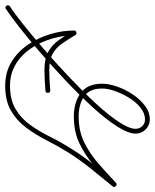

<svg xmlns="http://www.w3.org/2000/svg" viewBox="42 -656 611 758"><g transform="rotate(90 348.0 -276.5)"><path d="M-9 4Q-14 -4 -6 -10Q18 -25 62 -60Q106 -95 160.5 -142Q215 -189 270.5 -241.5Q326 -294 373 -344.5Q420 -395 448.5 -437.5Q477 -480 477 -506Q477 -521 466.5 -532Q456 -543 440 -543Q416 -543 393.5 -525Q371 -507 354.5 -480Q338 -453 328 -424.5Q318 -396 318 -374Q318 -323 350 -302Q382 -281 428 -281Q486 -281 530.5 -303Q575 -325 613.5 -358.5Q652 -392 690 -428Q697 -434 703 -428Q710 -421 704 -415Q668 -371 633 -327.5Q598 -284 568 -236Q543 -195 521 -152Q499 -109 471.5 -72.5Q444 -36 405 -13.5Q366 9 307 9Q254 9 213.5 -15.5Q173 -40 145.5 -80Q118 -120 103.5 -168Q89 -216 89 -263Q89 -270 96 -272Q103 -274 107 -268Q124 -239 140.5 -215.5Q157 -192 180.5 -178.5Q204 -165 244 -165Q264 -165 284.5 -166Q305 -167 325 -169Q335 -169 335 -160Q336 -150 326 -150Q306 -148 285 -147Q264 -146 244 -146Q201 -146 174 -160.5Q147 -175 128.5 -200.5Q110 -226 90 -258Q87 -264 97 -267Q108 -270 108 -263Q108 -221 121 -176Q134 -131 159 -93.5Q184 -56 221.5 -33Q259 -10 307 -10Q362 -10 399 -32Q436 -54 461.5 -89.5Q487 -125 507.5 -166.5Q528 -208 552 -246Q582 -295 617.5 -339Q653 -383 690 -427Q695 -434 703 -427Q710 -420 703 -414Q663 -376 622.5 -341.5Q582 -307 535.5 -284.5Q489 -262 428 -262Q374 -262 336.5 -288.5Q299 -315 299 -374Q299 -400 310 -432Q321 -464 340.5 -493.5Q360 -523 385.5 -542.5Q411 -562 440 -562Q463 -562 479.5 -545.5Q496 -529 496 -506Q496 -477 467.5 -432.5Q439 -388 391.5 -336Q344 -284 288 -231Q232 -178 176.5 -130Q121 -82 75.5 -46.5Q30 -11 4 6Q-3 11 -9 4Z"/></g></svg>

Font: FRB American Cursive Guidelines Arrows Extralight
Style: Italic
Weight: 200
Italic angle: -25°
Version: Version 2.0;Modular Font Editor K font №1